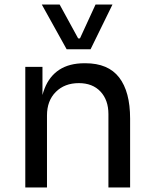

<svg xmlns="http://www.w3.org/2000/svg" viewBox="-20 -830 680 850"><path d="M92 0V-534H168V-305H156Q156 -384 177.5 -438.5Q199 -493 243 -521.5Q287 -550 354 -550H358Q459 -550 507.5 -487Q556 -424 556 -305V0H460V-325Q460 -387 425 -424.5Q390 -462 329 -462Q266 -462 227 -423Q188 -384 188 -319V0ZM275 -612 165 -810H244L326 -660H334L403 -810H478L381 -612Z"/></svg>

Font: SVN-Sora Variable
Style: Regular
Weight: 400
Designer: Jonathan Barnbrook, Julián Moncada
Foundry: Barnbrook Fonts
Version: Version 2.000 - Viet hoa boi STYLEno.1 Fonts